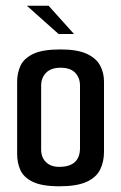

<svg xmlns="http://www.w3.org/2000/svg" viewBox="-20 -648 424 672"><path d="M188 4Q126 4 94 -12Q62 -28 51 -53.5Q40 -79 40 -109V-362Q40 -392 51.5 -417.5Q63 -443 95.5 -459Q128 -475 192 -475Q251 -475 284 -459.5Q317 -444 330.5 -418.5Q344 -393 344 -363V-116Q344 -82 330.5 -54.5Q317 -27 283 -11.5Q249 4 188 4ZM187 -64Q260 -64 260 -130V-348Q260 -376 243 -393.5Q226 -411 192 -411Q159 -411 141.5 -393.5Q124 -376 124 -348V-125Q124 -97 141 -80.5Q158 -64 187 -64ZM185 -529 74 -628H150L239 -529Z"/></svg>

Font: Smooch Sans SemiBold
Style: Bold
Weight: 600
Designer: Robert E. Leuschke
Foundry: Robert E. Leuschke
Version: Version 1.010; ttfautohint (v1.8.3)